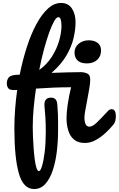

<svg xmlns="http://www.w3.org/2000/svg" viewBox="-20 -960 802 1296"><path d="M210 316Q137 316 107 209.5Q77 103 77 -94Q77 -157 82 -222.5Q87 -288 96 -353Q50 -349 38 -362Q26 -375 26 -397Q26 -419 37.5 -435.5Q49 -452 91 -455Q102 -456 113 -456Q133 -555 161 -642Q189 -729 225 -796Q261 -863 303 -901.5Q345 -940 392 -940Q441 -940 465.5 -902.5Q490 -865 490 -810Q490 -762 477 -704.5Q464 -647 429 -586.5Q394 -526 328 -468Q383 -470 433.5 -471.5Q484 -473 525 -473Q548 -473 568.5 -464Q589 -455 589 -422Q589 -400 583 -364Q577 -328 569.5 -289Q562 -250 556 -217Q550 -184 550 -167Q550 -139 557.5 -122Q565 -105 585 -105Q604 -105 632.5 -132Q661 -159 707 -209Q715 -218 721.5 -220.5Q728 -223 734 -223Q748 -223 755 -210.5Q762 -198 762 -178Q762 -164 759 -147.5Q756 -131 743 -116Q721 -89 690.5 -61Q660 -33 625 -14Q590 5 553 5Q507 5 480 -17.5Q453 -40 441 -78.5Q429 -117 429 -163Q429 -201 437.5 -258.5Q446 -316 460 -371Q399 -371 339.5 -368.5Q280 -366 223 -362Q213 -295 207 -228.5Q201 -162 201 -101Q201 -75 202.5 -37.5Q204 0 207 40.5Q210 81 214.5 116Q219 151 226 173Q233 195 243 195Q253 195 263.5 161Q274 127 281.5 67Q289 7 289 -71Q289 -124 286.5 -165.5Q284 -207 280 -246Q278 -275 290 -288Q302 -301 324 -301Q344 -301 354.5 -290Q365 -279 367 -253Q370 -217 371 -189.5Q372 -162 372 -136.5Q372 -111 372 -79Q372 -7 363.5 63Q355 133 336 190Q317 247 286 281.5Q255 316 210 316ZM373 -844Q361 -844 345 -816Q329 -788 311.5 -739Q294 -690 276.5 -625.5Q259 -561 245 -488Q297 -525 330.5 -578Q364 -631 379.5 -686Q395 -741 395 -785Q395 -812 390 -828Q385 -844 373 -844ZM567 -532Q524 -532 503.5 -552Q483 -572 483 -606Q483 -641 511 -664.5Q539 -688 579 -688Q615 -688 638.5 -671Q662 -654 662 -619Q662 -579 635.5 -555.5Q609 -532 567 -532Z"/></svg>

Font: Pacifico
Style: Regular
Weight: 400
Designer: Vernon Adams
Foundry: Vernon Adams
Version: Version 3.010; ttfautohint (v1.8.4.7-5d5b)